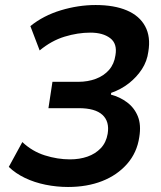

<svg xmlns="http://www.w3.org/2000/svg" viewBox="-20 -735 640 765"><path d="M251 10Q206 10 161.5 1Q117 -8 79.5 -26Q42 -44 15 -70L69 -169Q108 -132 158.5 -116Q209 -100 259 -100Q297 -100 328.5 -111Q360 -122 381.5 -144.5Q403 -167 409 -202Q417 -251 388 -277.5Q359 -304 294 -304H173L189 -409H292Q330 -409 362 -421Q394 -433 414.5 -456.5Q435 -480 440 -515Q448 -561 419 -583Q390 -605 340 -605Q290 -605 237.5 -589Q185 -573 138 -534L101 -631Q153 -673 222.5 -694Q292 -715 361 -715Q435 -715 485.5 -693.5Q536 -672 558.5 -630Q581 -588 571 -529Q566 -491 545.5 -459.5Q525 -428 494 -403.5Q463 -379 423 -365L422 -358Q457 -349 486 -327.5Q515 -306 529 -272Q543 -238 535 -189Q526 -127 486.5 -82Q447 -37 387 -13.5Q327 10 251 10Z"/></svg>

Font: Nunito Sans 6pt
Style: Bold Italic
Weight: 700
Italic angle: -9°
Version: Version 3.101;gftools[0.9.27]